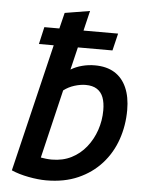

<svg xmlns="http://www.w3.org/2000/svg" viewBox="-55 -822 670 879"><g transform="rotate(5 280.0 -382.0)"><path d="M190 13Q154 13 109 4.5Q64 -4 30 -19L171 -606H103L121 -685H190L208 -758L323 -777L301 -685H460L441 -606H282L257 -502Q280 -516 308.5 -523.5Q337 -531 367 -531Q421 -531 457.5 -508.5Q494 -486 513 -443Q532 -400 532 -340Q532 -269 510 -205Q488 -141 444 -92Q400 -43 336.5 -15Q273 13 190 13ZM208 -84Q258 -84 297.5 -104Q337 -124 365 -159Q393 -194 408 -238Q423 -282 423 -329Q423 -364 414 -388Q405 -412 385 -425Q365 -438 333 -438Q309 -438 281.5 -429.5Q254 -421 232 -404L157 -89Q167 -87 181 -85.5Q195 -84 208 -84Z"/></g></svg>

Font: Ubuntu Sans Mono Medium
Style: Italic
Weight: 500
Italic angle: -13.5°
Monospace: yes
Designer: Dalton Maag Ltd
Foundry: Dalton Maag Ltd
Version: Version 1.006